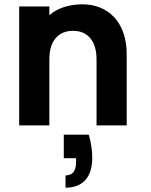

<svg xmlns="http://www.w3.org/2000/svg" viewBox="-20 -582 701 891"><path d="M392 43H276V152H333V170C333 212 317 232 284 232V289C367 289 408 237 408 151C408 119 404 83 392 43ZM69 0H209V-307C209 -394 252 -439 319 -439C385 -439 428 -394 428 -307V0H568V-330C568 -479 482 -562 362 -562C298 -562 242 -542 209 -511V-552H69Z"/></svg>

Font: Malmofest SemiBold
Style: Regular
Weight: 600
Designer: Jonny Pinhorn (Poppins), Kolossal
Version: Version 1.004;Glyphs 3.1.2 (3151)